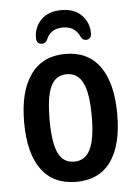

<svg xmlns="http://www.w3.org/2000/svg" viewBox="-52 -755 574 803"><g transform="rotate(-5 235.0 -353.5)"><path d="M236 7Q140 7 90 -61.5Q40 -130 40 -260Q40 -390 90.5 -460Q141 -530 236 -530Q332 -530 381.5 -460Q431 -390 431 -260Q431 -130 381.5 -61.5Q332 7 236 7ZM235 -78Q281 -78 302.5 -122Q324 -166 324 -261Q324 -357 302.5 -401Q281 -445 235 -445Q188 -445 167.5 -401Q147 -357 147 -261Q147 -166 167.5 -122Q188 -78 235 -78ZM236 -714Q291 -714 321 -682.5Q351 -651 351 -608Q351 -593 344.5 -587Q338 -581 328 -581Q313 -581 306 -597Q286 -641 236 -641Q184 -641 166 -597Q159 -581 144 -581Q120 -581 120 -608Q120 -651 150 -682.5Q180 -714 236 -714Z"/></g></svg>

Font: Asap Condensed Medium
Style: Regular
Weight: 500
Width: 3
Designer: Pablo Cosgaya
Foundry: Omnibus-Type
Version: Version 3.001; ttfautohint (v1.8.4.7-5d5b)